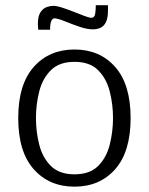

<svg xmlns="http://www.w3.org/2000/svg" viewBox="-20 -698 566 730"><path d="M263.2 11.7Q167 11.7 108.2 -54.7Q49.3 -121.1 49.3 -249Q49.3 -377 108.2 -443.4Q167 -509.8 263.2 -509.8Q359.4 -509.8 418 -443.4Q476.6 -377 476.6 -249Q476.6 -121.1 418 -54.7Q359.4 11.7 263.2 11.7ZM263.2 -35.2Q321.3 -35.2 353 -66.9Q384.8 -98.6 397.2 -147.9Q409.7 -197.3 409.7 -249Q409.7 -301.3 397.2 -350.3Q384.8 -399.4 353 -431.2Q321.3 -462.9 263.2 -462.9Q205.6 -462.9 173.6 -431.2Q141.6 -399.4 129.2 -350.3Q116.7 -301.3 116.7 -249Q116.7 -197.3 129.2 -147.9Q141.6 -98.6 173.6 -66.9Q205.6 -35.2 263.2 -35.2ZM333.5 -586.4Q311 -586.4 282 -596.4Q252.9 -606.4 227.1 -616.9Q201.2 -627.4 188 -628.4Q179.2 -628.4 174.8 -617.7Q170.4 -606.9 170.4 -585H125.5Q125 -590.8 124.5 -596.2Q124 -601.6 124 -606.4Q124 -636.7 134 -651.6Q144 -666.5 157.7 -671.1Q171.4 -675.8 182.1 -675.8Q195.3 -675.8 216.6 -668.9Q237.8 -662.1 260.5 -653.1Q283.2 -644 301.5 -637.2Q319.8 -630.4 327.1 -630.4Q338.9 -630.4 341.6 -644Q344.2 -657.7 344.2 -678.2H390.1Q390.6 -673.3 390.6 -669.2Q390.6 -665 390.6 -661.1Q390.6 -628.4 382.1 -612.5Q373.5 -596.7 360.6 -591.6Q347.7 -586.4 333.5 -586.4Z"/></svg>

Font: Pontano Sans Light
Style: Regular
Weight: 300
Designer: Vernon Adams
Foundry: Vernon Adams
Version: Version 2.001